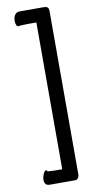

<svg xmlns="http://www.w3.org/2000/svg" viewBox="-97 -802 464 954"><g transform="rotate(-10 135.0 -325.0)"><path d="M147.9 -693.8H127Q120.1 -693.8 111.8 -693.8Q103.5 -693.8 94.7 -693.6Q85.9 -693.4 77.6 -692.9Q69.3 -692.4 62 -691.9Q60.5 -690.9 59.3 -690.9Q58.1 -690.9 57.1 -690.9Q50.3 -690.9 46.6 -699.5Q43 -708 43 -720.2Q43 -728 44.9 -735.6Q46.9 -743.2 50.5 -749Q54.2 -754.9 60.1 -758.5Q65.9 -762.2 73.2 -762.2H195.8Q210 -762.2 216.1 -757.3Q222.2 -752.4 222.2 -735.8V87.9Q222.2 96.2 216.6 104Q210.9 111.8 201.2 111.8H75.2Q59.6 111.8 53.2 104.2Q46.9 96.7 46.9 83Q46.9 75.2 48.8 67.1Q50.8 59.1 53.7 52.7Q56.6 46.4 60.1 42.2Q63.5 38.1 66.9 38.1Q72.3 38.1 75.2 44.9Q95.7 46.4 110.8 46.6Q126 46.9 134.8 46.9H147.9Z"/></g></svg>

Font: Grand Hotel
Style: Regular
Weight: 400
Designer: Brian J. Bonislawsky & Jim Lyles for Astigmatic (AOETI)
Foundry: Astigmatic (AOETI)
Version: Version 001.000